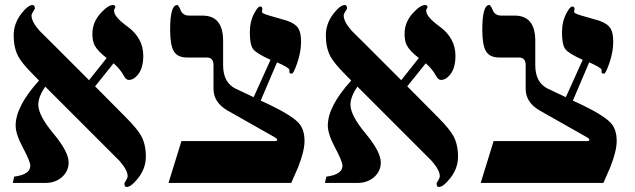

<svg xmlns="http://www.w3.org/2000/svg" viewBox="-20 -725 2515 761"><path d="M558.1 -104Q558.1 -57.1 526.4 -17.6Q499.5 16.1 481.9 16.1Q473.1 16.1 473.1 2Q473.1 0 479.5 -9.8Q485.8 -19.5 485.8 -26.9Q485.8 -50.8 453.6 -87.4Q452.6 -88.4 403.8 -137.2L159.2 -381.8Q131.8 -341.3 131.8 -310.1Q131.8 -267.6 191.9 -195.6Q252 -123.5 252 -81.1Q252 -46.4 225.6 -23.2Q199.2 0 161.1 0H30.8L36.1 -24.9Q100.1 -33.2 100.1 -67.9Q100.1 -85 71 -139.4Q42 -193.8 42 -227.1Q42 -303.7 134.8 -405.8L110.8 -430.2Q66.9 -474.1 51.8 -502.4Q34.2 -536.6 34.2 -585Q34.2 -631.8 64.9 -671.4Q91.3 -705.1 108.9 -705.1Q118.2 -705.1 118.2 -690.9Q118.2 -689.5 111.6 -679.7Q105 -669.9 105 -663.1Q105 -638.7 137.2 -602.5Q162.1 -577.6 187 -553.2L333 -407.2L402.8 -495.1Q366.7 -522.5 354.5 -546.4Q346.2 -563.5 346.2 -590.8Q346.2 -638.2 380.9 -674.8Q408.7 -705.1 428.2 -705.1Q437 -705.1 437 -695.8Q437 -693.8 434.6 -691.4Q432.1 -689 432.1 -682.1Q432.1 -658.2 484.9 -620.1Q547.9 -574.2 547.9 -503.9Q547.9 -455.1 526.4 -428.7Q509.8 -408.2 490.2 -408.2Q479.5 -408.2 470.7 -424.8Q456.1 -451.7 430.2 -474.1L356.9 -382.8L480 -258.8Q523.9 -214.4 539.6 -186.5Q558.1 -152.3 558.1 -104Z M1187 -166Q1187 -126.5 1161.1 -61Q1147.5 -30.8 1134.3 0H647.9L699.2 -166H1070.3Q1078.6 -166 1078.6 -170.4Q1078.6 -175.3 1070.3 -180.2L883.3 -286.1Q826.2 -318.4 826.2 -373V-466.8Q826.2 -497.1 799.3 -497.1H721.2Q682.6 -497.1 668 -523.4Q654.3 -547.9 654.3 -606.9Q654.3 -705.1 682.1 -705.1Q687.5 -705.1 696 -684.1Q704.6 -663.1 731 -663.1H783.2Q864.3 -663.1 864.3 -563V-466.8Q864.3 -397 915 -373L985.4 -339.8L1052.2 -487.8Q996.1 -513.2 983.2 -530.5Q970.2 -547.9 970.2 -596.2Q970.2 -640.6 988.3 -673.3Q1002 -699.2 1011.2 -699.2Q1020 -699.2 1020 -689Q1020 -686 1019 -683.1Q1018.1 -680.2 1018.1 -678.2Q1018.1 -671.4 1046.4 -663.6Q1105 -647 1117.2 -643.1Q1150.4 -631.8 1162.6 -612.3Q1173.3 -595.2 1173.3 -559.1Q1173.3 -518.6 1157.2 -472.7Q1143.1 -433.1 1137.2 -433.1Q1127 -433.1 1127 -439V-448.2Q1127 -456.1 1078.1 -478L1013.2 -326.2Q1129.4 -273.9 1162.6 -238.8Q1187 -213.4 1187 -166Z M1795.4 -104Q1795.4 -57.1 1763.7 -17.6Q1736.8 16.1 1719.2 16.1Q1710.4 16.1 1710.4 2Q1710.4 0 1716.8 -9.8Q1723.1 -19.5 1723.1 -26.9Q1723.1 -50.8 1690.9 -87.4Q1689.9 -88.4 1641.1 -137.2L1396.5 -381.8Q1369.1 -341.3 1369.1 -310.1Q1369.1 -267.6 1429.2 -195.6Q1489.3 -123.5 1489.3 -81.1Q1489.3 -46.4 1462.9 -23.2Q1436.5 0 1398.4 0H1268.1L1273.4 -24.9Q1337.4 -33.2 1337.4 -67.9Q1337.4 -85 1308.3 -139.4Q1279.3 -193.8 1279.3 -227.1Q1279.3 -303.7 1372.1 -405.8L1348.1 -430.2Q1304.2 -474.1 1289.1 -502.4Q1271.5 -536.6 1271.5 -585Q1271.5 -631.8 1302.2 -671.4Q1328.6 -705.1 1346.2 -705.1Q1355.5 -705.1 1355.5 -690.9Q1355.5 -689.5 1348.9 -679.7Q1342.3 -669.9 1342.3 -663.1Q1342.3 -638.7 1374.5 -602.5Q1399.4 -577.6 1424.3 -553.2L1570.3 -407.2L1640.1 -495.1Q1604 -522.5 1591.8 -546.4Q1583.5 -563.5 1583.5 -590.8Q1583.5 -638.2 1618.2 -674.8Q1646 -705.1 1665.5 -705.1Q1674.3 -705.1 1674.3 -695.8Q1674.3 -693.8 1671.9 -691.4Q1669.4 -689 1669.4 -682.1Q1669.4 -658.2 1722.2 -620.1Q1785.2 -574.2 1785.2 -503.9Q1785.2 -455.1 1763.7 -428.7Q1747.1 -408.2 1727.5 -408.2Q1716.8 -408.2 1708 -424.8Q1693.4 -451.7 1667.5 -474.1L1594.2 -382.8L1717.3 -258.8Q1761.2 -214.4 1776.9 -186.5Q1795.4 -152.3 1795.4 -104Z M2424.3 -166Q2424.3 -126.5 2398.4 -61Q2384.8 -30.8 2371.6 0H1885.3L1936.5 -166H2307.6Q2315.9 -166 2315.9 -170.4Q2315.9 -175.3 2307.6 -180.2L2120.6 -286.1Q2063.5 -318.4 2063.5 -373V-466.8Q2063.5 -497.1 2036.6 -497.1H1958.5Q1919.9 -497.1 1905.3 -523.4Q1891.6 -547.9 1891.6 -606.9Q1891.6 -705.1 1919.4 -705.1Q1924.8 -705.1 1933.3 -684.1Q1941.9 -663.1 1968.3 -663.1H2020.5Q2101.6 -663.1 2101.6 -563V-466.8Q2101.6 -397 2152.3 -373L2222.7 -339.8L2289.6 -487.8Q2233.4 -513.2 2220.5 -530.5Q2207.5 -547.9 2207.5 -596.2Q2207.5 -640.6 2225.6 -673.3Q2239.3 -699.2 2248.5 -699.2Q2257.3 -699.2 2257.3 -689Q2257.3 -686 2256.3 -683.1Q2255.4 -680.2 2255.4 -678.2Q2255.4 -671.4 2283.7 -663.6Q2342.3 -647 2354.5 -643.1Q2387.7 -631.8 2399.9 -612.3Q2410.6 -595.2 2410.6 -559.1Q2410.6 -518.6 2394.5 -472.7Q2380.4 -433.1 2374.5 -433.1Q2364.3 -433.1 2364.3 -439V-448.2Q2364.3 -456.1 2315.4 -478L2250.5 -326.2Q2366.7 -273.9 2399.9 -238.8Q2424.3 -213.4 2424.3 -166Z"/></svg>

Font: Ezra SIL
Style: Regular
Weight: 400
Designer: Development by SIL's NRSI team. OpenType tables by Ralph Hancock ( hancock@dircon.co.uk )
Foundry: SIL International, Version 2.51: 2007
Version: Version 2.51, 2007